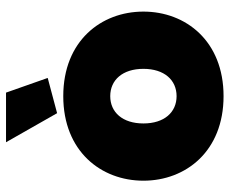

<svg xmlns="http://www.w3.org/2000/svg" viewBox="-84 -688 781 654"><g transform="rotate(-90 307.0 -360.5)"><path d="M249 -557 369 -589 319 -731H150ZM307 10C495 10 595 -119 595 -263C595 -407 495 -536 307 -536C119 -536 19 -407 19 -263C19 -119 119 10 307 10ZM214 -263C214 -334 252 -376 307 -376C362 -376 400 -334 400 -263C400 -192 362 -150 307 -150C252 -150 214 -192 214 -263Z"/></g></svg>

Font: Raleway Black
Style: Regular
Weight: 900
Designer: Matt McInerney, Pablo Impallari, Rodrigo Fuenzalida
Foundry: Matt McInerney, Pablo Impallari, Rodrigo Fuenzalida
Version: Version 3.000g; ttfautohint (v1.5) -l 8 -r 28 -G 28 -x 14 -D